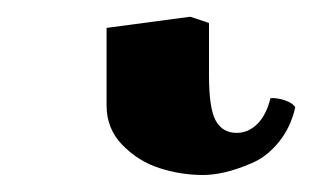

<svg xmlns="http://www.w3.org/2000/svg" viewBox="-20 49 377 227"><path d="M106 82V173.8C106 192.1 112.2 207.6 124.8 220.5C137.3 233.3 151.9 242.4 168.7 247.8C185.5 253.2 202.6 255.9 220.2 255.9C228 255.9 236.6 254.8 245.8 252.7C255.1 250.6 265.7 247 277.6 241.9C289.5 236.9 300.1 228.6 309.6 217C319 205.5 325.5 191.7 329.1 175.8C327.1 172.5 323.2 169.8 317.1 167.7C311.1 165.6 305.3 164.7 299.8 165C296.5 178.4 291.3 188.6 284.2 195.6C277 202.6 268.9 206.1 259.8 206.1C248.7 206.1 240.5 201.3 235.1 191.7C229.7 182 227.1 164.2 227.1 138.2V76.2L205.1 68.8Z"/></svg>

Font: Linux Biolinum G
Style: Bold
Weight: 700
Designer: Philipp H. Poll
Foundry: Philipp H. Poll
Version: Version 1.1.0